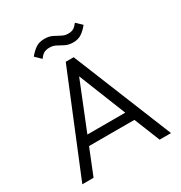

<svg xmlns="http://www.w3.org/2000/svg" viewBox="-199 -1013 1088 1155"><g transform="rotate(-30 345.0 -436.0)"><path d="M37 0 319 -688H374L653 0H574L502 -179H187L115 0ZM213 -244H476L345 -572ZM419 -766Q387 -766 364.5 -777Q342 -788 322 -799.5Q302 -811 277 -811Q250 -811 235 -801Q220 -791 207 -773L168 -811Q190 -838 214.5 -855Q239 -872 276 -872Q308 -872 331 -860.5Q354 -849 374 -838Q394 -827 418 -827Q442 -827 456.5 -836.5Q471 -846 484 -864L523 -827Q501 -799 476.5 -782.5Q452 -766 419 -766Z"/></g></svg>

Font: Outfit Light
Style: Regular
Weight: 300
Designer: Rodrigo Fuenzalida
Foundry: fragTYPE
Version: Version 1.100; ttfautohint (v1.8.4.7-5d5b)